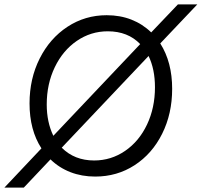

<svg xmlns="http://www.w3.org/2000/svg" viewBox="-59 -785 915 871"><path d="M75 -316Q75 -428 121 -519.5Q167 -611 247 -663.5Q327 -716 425 -716Q486 -716 537 -696Q588 -676 627 -638L748 -765H836L668 -588Q722 -503 722 -382Q722 -269 676.5 -178Q631 -87 551.5 -35.5Q472 16 373 16Q312 16 260.5 -4Q209 -24 170 -62L49 66H-39L129 -112Q75 -195 75 -316ZM183 -169 577 -585Q521 -643 430 -643Q353 -643 289.5 -599.5Q226 -556 189.5 -480Q153 -404 153 -311Q153 -231 183 -169ZM368 -57Q445 -57 508.5 -100.5Q572 -144 608 -220Q644 -296 644 -389Q644 -471 615 -531L221 -115Q279 -57 368 -57Z"/></svg>

Font: MedMera Sans
Style: Italic
Weight: 400
Italic angle: -11°
Designer: Kasper Nordkvist
Foundry: UNCUT.wtf
Version: Version 1.300